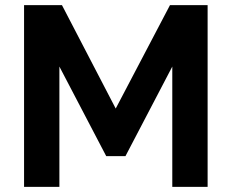

<svg xmlns="http://www.w3.org/2000/svg" viewBox="-20 -730 905 750"><path d="M653 0V-470L470 -120H395L212 -470V0H74V-710H222L432 -306L644 -710H791V0Z"/></svg>

Font: PTCRaleway
Style: Bold
Weight: 700
Designer: Matt McInerney, Pablo Impallari, Rodrigo Fuenzalida
Foundry: Matt McInerney, Pablo Impallari, Rodrigo Fuenzalida
Version: Version 3.000g; ttfautohint (v1.5) -l 8 -r 28 -G 28 -x 14 -D